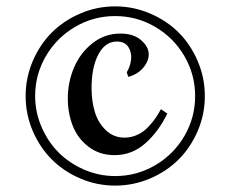

<svg xmlns="http://www.w3.org/2000/svg" viewBox="-20 -580 720 600"><path d="M82.3 -170.9Q60.1 -222.7 60.1 -279.8Q60.1 -336.9 82.3 -388.9Q104.5 -440.9 141.8 -478.3Q179.2 -515.6 231 -537.8Q282.7 -560.1 339.8 -560.1Q397 -560.1 449 -537.8Q501 -515.6 538.3 -478.3Q575.7 -440.9 597.9 -388.9Q620.1 -336.9 620.1 -279.8Q620.1 -222.7 597.9 -170.9Q575.7 -119.1 538.3 -81.8Q501 -44.4 449 -22.2Q397 0 339.8 0Q282.7 0 231 -22.2Q179.2 -44.4 141.8 -81.8Q104.5 -119.1 82.3 -170.9ZM89.8 -279.8Q89.8 -229.5 109.9 -183.1Q129.9 -136.7 163.3 -103.3Q196.8 -69.8 243.2 -49.8Q289.6 -29.8 339.8 -29.8Q407.2 -29.8 464.8 -63.5Q522.5 -97.2 556.2 -154.8Q589.8 -212.4 589.8 -279.8Q589.8 -347.2 556.2 -404.8Q522.5 -462.4 464.8 -496.1Q407.2 -529.8 339.8 -529.8Q272.5 -529.8 214.8 -496.1Q157.2 -462.4 123.5 -404.8Q89.8 -347.2 89.8 -279.8ZM482.9 -238.8 502.9 -225.1Q475.6 -168.9 434.1 -132.1Q392.6 -95.2 337.9 -95.2Q291 -95.2 257.1 -121.1Q223.1 -147 207.5 -186.5Q191.9 -226.1 191.9 -272.9Q191.9 -323.2 211.4 -369.1Q231 -415 269.3 -445.1Q307.6 -475.1 356 -475.1Q397.5 -475.1 421.1 -454.3Q444.8 -433.6 444.8 -410.2Q444.8 -388.2 427 -367.7Q409.2 -347.2 380.9 -339.8L376 -354Q387.2 -372.1 389.6 -394Q392.1 -416 381.1 -433.1Q370.1 -450.2 345.2 -450.2Q308.6 -450.2 287.4 -409.9Q266.1 -369.6 266.1 -304.2Q266.1 -264.2 276.4 -230.2Q286.6 -196.3 310.8 -173.1Q335 -149.9 369.1 -149.9Q390.1 -149.9 409.2 -158.7Q428.2 -167.5 442.4 -182.4Q456.5 -197.3 465.8 -210.7Q475.1 -224.1 482.9 -238.8Z"/></svg>

Font: Rochester
Style: Regular
Weight: 400
Designer: Gillian Fisher
Foundry: Font Diner, Inc DBA Sideshow
Version: Version 1.005